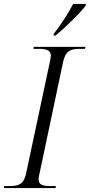

<svg xmlns="http://www.w3.org/2000/svg" viewBox="-34 -951 454 971"><path d="M238 -780 237 -771H247C298 -813 369 -883 399 -922L400 -931H336C310 -881 272 -823 238 -780ZM-14 0H247L249 -10H222C183 -10 161 -16 161 -44C161 -51 163 -64 166 -74L285 -637C297 -694 323 -704 370 -704H396L398 -714H137L135 -704H162C202 -704 223 -696 223 -670C223 -663 221 -651 219 -642L98 -74C87 -20 61 -10 14 -10H-13Z"/></svg>

Font: Noto Serif Display Light
Style: Italic
Weight: 300
Italic angle: -12°
Designer: Monotype Design Team
Foundry: Monotype Imaging Inc.
Version: Version 2.009